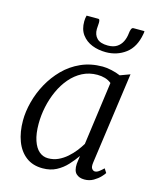

<svg xmlns="http://www.w3.org/2000/svg" viewBox="-119 -874 798 968"><g transform="rotate(15 280.5 -390.5)"><path d="M435.5 -85Q432 -60.5 439.2 -51.8Q446.5 -43 454.5 -43Q464.5 -43 474.8 -50.2Q485 -57.5 499 -71L512.5 -50Q509 -43.5 495.5 -29Q482 -14.5 461 -2.2Q440 10 414 10Q386.5 10 370.8 -5.2Q355 -20.5 357 -56.5L362.5 -99Q344.5 -73 321.2 -47.8Q298 -22.5 267.2 -6.2Q236.5 10 196 10Q144 10 109 -16.8Q74 -43.5 56.2 -90.5Q38.5 -137.5 38.5 -197.5Q38.5 -244 51.8 -295Q65 -346 91 -393.5Q117 -441 155.2 -479.8Q193.5 -518.5 244 -541.2Q294.5 -564 357 -564Q378 -564 404 -558.2Q430 -552.5 450.5 -543.5L502 -562.5ZM415.5 -494Q401 -506 382.2 -511.5Q363.5 -517 342 -517Q299.5 -517 264.2 -498.8Q229 -480.5 202 -449Q175 -417.5 156.5 -376.8Q138 -336 128.5 -291.2Q119 -246.5 119 -202Q119 -150.5 130.8 -115.5Q142.5 -80.5 162.8 -63.2Q183 -46 209.5 -46Q238 -46 262.2 -57.2Q286.5 -68.5 307 -86.5Q327.5 -104.5 343.5 -125Q359.5 -145.5 370.5 -164ZM272 -791Q278 -791 279.5 -785.5Q281 -780 281 -772Q281 -765 280 -755.8Q279 -746.5 279 -739.5Q278.5 -709 296.5 -691Q314.5 -673 353.5 -673Q382 -673 400 -684.5Q418 -696 428 -715.8Q438 -735.5 440.5 -761.5Q441.5 -772 445 -781.5Q448.5 -791 456.5 -791H513.5Q513.5 -787.5 513.5 -783.8Q513.5 -780 512 -775Q499.5 -704.5 455 -671.2Q410.5 -638 352 -638Q313 -638 280.2 -651Q247.5 -664 227.2 -691.2Q207 -718.5 207.5 -760.5Q207.5 -768 208.5 -775.8Q209.5 -783.5 211.5 -791Z"/></g></svg>

Font: Merriweather 28pt Light
Style: Italic
Weight: 300
Italic angle: -7.8°
Version: Version 2.101